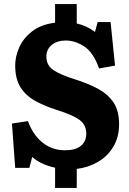

<svg xmlns="http://www.w3.org/2000/svg" viewBox="-20 -823 635 948"><path d="M252 105V5Q219 -2 189.5 -15.5Q160 -29 139 -48L125 6H55L39 -213L118 -225Q142 -158 189.5 -119.5Q237 -81 301 -81Q353 -81 379.5 -103Q406 -125 406 -163Q406 -207 372 -231.5Q338 -256 261 -280Q201 -299 154.5 -324.5Q108 -350 81.5 -391.5Q55 -433 55 -500Q55 -543 74.5 -588Q94 -633 137.5 -667.5Q181 -702 252 -711V-803H359V-707Q409 -696 449 -665L462 -714H526L548 -499L469 -485Q442 -563 397 -593Q352 -623 304 -623Q263 -623 236 -601.5Q209 -580 209 -543Q209 -500 244.5 -476.5Q280 -453 348 -432Q415 -411 464 -384.5Q513 -358 540.5 -317Q568 -276 568 -210Q568 -146 539.5 -98.5Q511 -51 463.5 -23.5Q416 4 359 11V105Z"/></svg>

Font: Literata 12pt
Style: Bold
Weight: 700
Designer: Latin by Veronika Burian and Jose Scaglione. Greek by Irene Vlachou. Cyrillic by Vera Evstafieva.
Foundry: TypeTogether
Version: Version 3.002